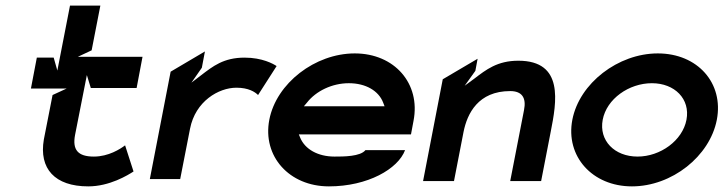

<svg xmlns="http://www.w3.org/2000/svg" viewBox="-20 -652 2574 683"><path d="M90 -337H217L167 -314L136 -156C118 -52 175 11 294 11C370 11 435 -29 455 -42L425 -135C408 -122 366 -95 314 -95C257 -95 237 -119 247 -172L289 -385L303 -339H466L487 -450H257L306 -473L337 -632H229L184 -401L171 -447H111Z M513 -15H621L656 -194C675 -292 758 -340 821 -340C864 -340 887 -325 898 -314L964 -417C952 -425 913 -447 850 -447C775 -447 737 -416 695 -384L661 -358L698 -411L709 -469L587 -397Z M938 -226C913 -96 1009 11 1150 11C1288 11 1396 -51 1421 -118H1280C1262 -95 1202 -95 1170 -95C1111 -95 1065 -121 1048 -162L1043 -174H1442L1451 -222C1477 -355 1383 -462 1242 -462C1101 -462 963 -356 938 -226ZM1061 -274 1072 -287C1104 -328 1161 -356 1221 -356C1281 -356 1327 -329 1343 -287L1348 -274Z M1485 -8H1595L1629 -183C1642 -248 1681 -328 1795 -328C1837 -328 1853 -304 1844 -260L1795 -8H1905L1939 -183C1960 -289 1987 -436 1824 -436C1749 -436 1709 -404 1667 -372L1633 -347L1671 -400L1679 -443L1555 -370Z M2016 -226C1991 -96 2087 11 2228 11C2370 11 2505 -96 2530 -226C2555 -356 2462 -462 2320 -462C2179 -462 2041 -356 2016 -226ZM2124 -226C2138 -300 2217 -356 2299 -356C2380 -356 2436 -300 2422 -226C2408 -152 2329 -95 2248 -95C2166 -95 2110 -152 2124 -226Z"/></svg>

Font: Charger Eco
Style: Obl
Weight: 1000
Designer: Jasper
Foundry: Cannot Into Space Fonts
Version: Version 1.1